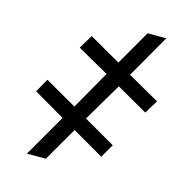

<svg xmlns="http://www.w3.org/2000/svg" viewBox="-98 -754 858 853"><g transform="rotate(15 331.0 -327.5)"><path d="M415.5 -394.5 311.5 -218.8 457 -134.8 420.9 -72.3 275.9 -156.2 185.5 0H98.1L210.4 -194.3L66.4 -278.3L101.1 -340.8L248 -256.8L348.6 -433.6L203.1 -515.6L241.2 -579.1L386.2 -496.1L478 -655.3H564L450.2 -457L596.7 -374L559.1 -312.5Z"/></g></svg>

Font: Inter Cardless
Style: Bold
Weight: 700
Designer: Rasmus Andersson
Foundry: rsms
Version: Version 4.001;git-9221beed3